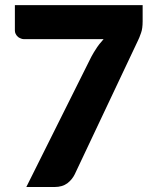

<svg xmlns="http://www.w3.org/2000/svg" viewBox="-20 -749 620 769"><path d="M39.6 -728.5H551.3V-663.6Q551.3 -634.3 544.9 -617.2Q537.6 -596.2 532.7 -586.9L279.3 -50.8Q269 -29.8 250 -15.1Q229.5 0 198.7 0H85.4L345.7 -521.5Q353.5 -536.6 369.1 -560.1Q374 -568.4 395 -592.3H74.7Q68.4 -592.3 61.5 -595.7Q54.7 -598.1 50.3 -603Q45.4 -607.4 42.5 -613.8Q39.6 -619.6 39.6 -626.5Z"/></svg>

Font: Lato-ExtraBold
Style: Regular
Weight: 500
Designer: Lukasz Dziedzic with Adam Twardoch and Botio Nikoltchev
Foundry: tyPoland Lukasz Dziedzic
Version: ""